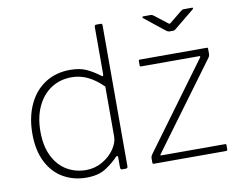

<svg xmlns="http://www.w3.org/2000/svg" viewBox="-80 -851 1211 969"><g transform="rotate(-10 525.0 -366.0)"><path d="M463 -11V-62Q463 -71 459 -71Q456 -71 451 -66Q423 -37 386 -13.5Q349 10 288 10Q223 10 170.5 -20Q118 -50 87.5 -109.5Q57 -169 57 -255Q57 -339 87 -404Q117 -469 172 -504.5Q227 -540 300 -540Q349 -540 382 -525Q415 -510 447 -486Q455 -480 457 -480Q461 -480 461 -493V-732Q461 -742 470 -742H493Q501 -742 501 -733V-12Q501 -5 498.5 -2.5Q496 0 489 0H473Q463 0 463 -11ZM301 -502Q242 -502 196.5 -472.5Q151 -443 125 -388Q99 -333 99 -259Q99 -183 125.5 -131Q152 -79 196 -53.5Q240 -28 293 -28Q339 -28 377.5 -50.5Q416 -73 438.5 -106Q461 -139 461 -170V-426Q423 -464 384 -483Q345 -502 301 -502ZM628 -7V-30Q628 -39 636 -50L957 -487Q960 -491 959 -493Q958 -495 954 -495H657Q653 -495 651.5 -496.5Q650 -498 650 -502V-523Q650 -530 656 -530H1000Q1005 -530 1005 -524V-499Q1005 -486 998 -478L677 -42Q671 -35 679 -35H1006Q1012 -35 1012 -29V-8Q1012 0 1004 0H634Q628 0 628 -7ZM919 -742H960Q966 -742 966 -739Q966 -737 961 -732L863 -652Q862 -651 857.5 -647.5Q853 -644 847 -644H829Q820 -644 809 -653L710 -732Q705 -736 706 -739Q707 -742 712 -742H749Q753 -742 756.5 -740.5Q760 -739 764 -736L826 -688Q833 -682 836 -682Q838 -682 845 -688L904 -736Q911 -742 919 -742Z"/></g></svg>

Font: Libre Franklin Thin
Style: Regular
Weight: 250
Designer: Pablo Impallari, Rodrigo Fuenzalida
Foundry: Impallari Type
Version: Version 1.002; ttfautohint (v1.5)